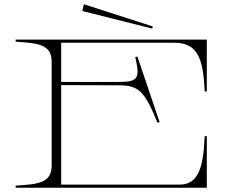

<svg xmlns="http://www.w3.org/2000/svg" viewBox="-20 -887 1105 907"><path d="M804 -685C917 -685 940 -605 947 -455H957V-700H54V-690C150 -683 224 -682 224 -596V-104C224 -18 150 -17 54 -10V0H957V-244H947C941 -106 921 -15 830 -15H269V-485L542 -484C638 -484 664 -453 724 -307L734 -310L629 -620L619 -617C642 -517 633 -500 542 -500H269V-685ZM369 -835 699 -752 702 -762 376 -867Z"/></svg>

Font: Sprat Extended Thin
Style: Regular
Weight: 100
Width: 9
Designer: Ethan Nakache
Foundry: Collletttivo
Version: Version 2.000;Glyphs 3.2 (3217)